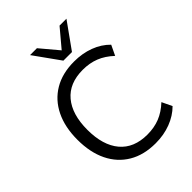

<svg xmlns="http://www.w3.org/2000/svg" viewBox="-264 -1065 1201 1201"><g transform="rotate(-45 336.5 -464.0)"><path d="M392 9Q288 9 214 -35Q140 -79 100.5 -160Q61 -241 61 -353Q61 -464 100.5 -545Q140 -626 214 -670Q288 -714 392 -714Q465 -714 526.5 -691Q588 -668 631 -624L599 -557Q553 -600 503.5 -619.5Q454 -639 394 -639Q275 -639 212 -564Q149 -489 149 -353Q149 -216 212 -141Q275 -66 394 -66Q454 -66 503.5 -85.5Q553 -105 599 -148L631 -81Q588 -38 526.5 -14.5Q465 9 392 9ZM349 -765 226 -937H287L387 -818L487 -937H548L425 -765Z"/></g></svg>

Font: Nunito Sans
Style: Regular
Weight: 400
Designer: Vernon Adams
Foundry: Vernon Adams
Version: Version 3.101; ttfautohint (v1.8.4.7-5d5b);gftools[0.9.27]